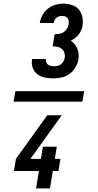

<svg xmlns="http://www.w3.org/2000/svg" viewBox="-20 -873 540 1061"><path d="M55 -311 65 -369H445L435 -311ZM274 -440Q251 -440 228 -444.5Q205 -449 187.5 -462Q170 -475 161.5 -496.5Q153 -518 157 -542L158 -547H235L234 -545Q233 -536 236 -528Q239 -520 246.5 -515Q254 -510 262.5 -508.5Q271 -507 280 -507Q290 -507 300 -509.5Q310 -512 318 -518.5Q326 -525 331 -534.5Q336 -544 338 -554Q340 -568 336 -581Q332 -594 322 -602.5Q312 -611 298.5 -614Q285 -617 271 -617L282 -684Q295 -684 308 -686Q321 -688 332 -695.5Q343 -703 350 -714.5Q357 -726 359 -738Q361 -747 360 -756Q359 -765 354 -772Q349 -779 341 -782Q333 -785 324 -785Q316 -785 308 -783Q300 -781 293 -775.5Q286 -770 282 -762Q278 -754 277 -746H200Q203 -768 214.5 -789Q226 -810 244.5 -825Q263 -840 285.5 -846.5Q308 -853 330 -853Q354 -853 377.5 -845.5Q401 -838 415.5 -820.5Q430 -803 435 -779Q440 -755 436 -731Q434 -718 428.5 -705.5Q423 -693 414.5 -682Q406 -671 394.5 -662.5Q383 -654 371 -648Q383 -640 392.5 -628.5Q402 -617 407.5 -603.5Q413 -590 414.5 -574.5Q416 -559 413 -543Q409 -521 396 -499.5Q383 -478 363.5 -464Q344 -450 320.5 -445Q297 -440 274 -440ZM256 168H179L195 72H57L68 5L241 -236H321L148 5H206L217 -62H294L283 5H314L303 72H272Z"/></svg>

Font: Iosevka Term Curly Semibold
Style: Italic
Weight: 600
Italic angle: -9°
Designer: Belleve Invis
Foundry: Belleve Invis
Version: Version 32.3.0